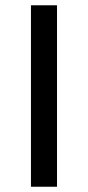

<svg xmlns="http://www.w3.org/2000/svg" viewBox="-20 -710 334 730"><path d="M97.7 0V-689.9H196.8V0Z"/></svg>

Font: HK Grotesk Medium
Style: Regular
Weight: 500
Designer: Alfredo Marco Pradil and Stefan Peev
Foundry: Hanken Design Co.
Version: Version 1.045;PS 001.045;hotconv 1.0.88;makeotf.lib2.5.64775